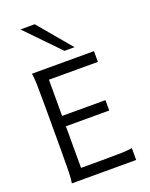

<svg xmlns="http://www.w3.org/2000/svg" viewBox="-178 -1082 915 1173"><g transform="rotate(-20 279.0 -495.5)"><path d="M446.3 -407.7V-340.3H164.6V-69.8H294.4Q379.9 -69.8 425.3 -71Q470.7 -72.3 497.6 -77.1V0H79.6Q84.5 -26.4 85.7 -73.7Q86.9 -121.1 86.9 -212.4V-500.5Q86.9 -591.8 85.7 -639.2Q84.5 -686.5 79.6 -712.9H482.9V-643.1H164.6V-407.7ZM198.7 -991.2 379.4 -776.4H314L106 -991.2Z"/></g></svg>

Font: Lesson One Light
Style: Regular
Weight: 300
Designer: But Ko, Victor Gaultney, Annie Olsen, Julie Remington, Don Collingsworth, Eric Hays, Becca Hirsbrunner
Version: Version 1.100